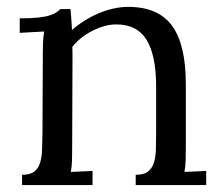

<svg xmlns="http://www.w3.org/2000/svg" viewBox="-20 -536 647 556"><path d="M104 -379.9Q104 -395.5 104.5 -411.6Q105 -427.7 107.9 -444.8L37.1 -440.9V-482.9Q69.8 -482.9 90.3 -485.1Q110.8 -487.3 123.3 -491.2Q135.7 -495.1 142.6 -499.8Q149.4 -504.4 155.3 -509.8H184.1Q185.1 -498.5 186.3 -484.1Q187.5 -469.7 188.5 -449.2Q204.6 -463.4 223.9 -475.6Q243.2 -487.8 264.2 -496.8Q285.2 -505.9 307.4 -511Q329.6 -516.1 351.1 -516.1Q438 -516.1 478 -461.7Q518.1 -407.2 518.1 -292.5V-106Q518.1 -85.9 517.6 -70.6Q517.1 -55.2 514.2 -38.1L577.1 -41V0H373V-29.8Q396 -29.8 408 -38.8Q419.9 -47.9 425.3 -64Q430.7 -80.1 431.4 -102.5Q432.1 -125 432.1 -151.9V-291.5Q431.2 -377.9 403.8 -421.6Q376.5 -465.3 316.9 -465.3Q298.8 -465.3 280.8 -460Q262.7 -454.6 246.1 -446Q229.5 -437.5 214.8 -425.8Q200.2 -414.1 189.5 -400.4Q189.9 -391.6 189.9 -381.6Q189.9 -371.6 189.9 -361.3L189 -106Q189 -85.9 188.5 -70.6Q188 -55.2 185.1 -38.1L248 -41V0H43.9V-29.8Q66.9 -29.8 78.9 -38.8Q90.8 -47.9 95.9 -64Q101.1 -80.1 101.8 -102.5Q102.5 -125 103 -151.9Z"/></svg>

Font: Lora
Style: Regular
Weight: 400
Designer: Olga Karpushina, Alexei Vanyashin
Foundry: Cyreal (www.cyreal.org, a@cyreal.org)
Version: Version 1.014